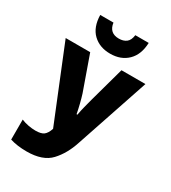

<svg xmlns="http://www.w3.org/2000/svg" viewBox="-225 -1056 1051 1180"><g transform="rotate(30 300.0 -466.5)"><path d="M157 10Q271 10 325.5 -48.5Q380 -107 409 -197L583 -714H413L344 -464Q337 -437 328.5 -404.5Q320 -372 315 -342H309Q304 -370 295 -406.5Q286 -443 277 -471L191 -714H17L229 -192Q217 -156 198.5 -142Q180 -128 140 -128Q116 -128 89 -133Q62 -138 39 -148V-6Q90 10 157 10ZM301 -767Q377 -767 424 -813Q471 -859 474 -943H379Q374 -905 353.5 -889.5Q333 -874 301 -874Q233 -874 224 -943H130Q132 -857 179 -812Q226 -767 301 -767Z"/></g></svg>

Font: Noto Sans Mono Extra
Style: Regular
Weight: 800
Designer: Monotype Design Team
Foundry: Monotype Imaging Inc.
Version: Version 1.900